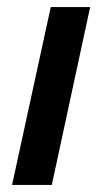

<svg xmlns="http://www.w3.org/2000/svg" viewBox="-20 -521 289 541"><path d="M14 0 123 -501H234L126 0Z"/></svg>

Font: Red Hat Text SemiBold
Style: Italic
Weight: 600
Italic angle: -12°
Designer: Pentagram, MCKL
Foundry: Pentagram, MCKL
Version: Version 1.023